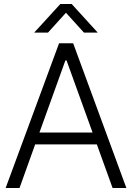

<svg xmlns="http://www.w3.org/2000/svg" viewBox="-20 -945 664 965"><path d="M8.3 0H78.1L156.7 -219.2H466.8L545.9 0H615.2L347.7 -727.5H276.9ZM151.9 -781.2H221.2L311.5 -880.9L401.9 -781.2H471.2L340.3 -924.8H283.2ZM178.2 -278.8 308.6 -641.1H314.5L445.3 -278.8Z"/></svg>

Font: Guggenheim Sans Display Light
Style: Regular
Weight: 300
Designer: Modified by Tom Baber under direction of Pentagram Design 2023
Foundry: rsms
Version: Version 1.001;Glyphs 3.1.2 (3151)